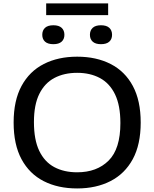

<svg xmlns="http://www.w3.org/2000/svg" viewBox="-20 -1076 889 1106"><path d="M424.5 9.5Q314 9.5 231.8 -32.5Q149.5 -74.5 104 -158.8Q58.5 -243 58.5 -370Q58.5 -497 104.2 -581.2Q150 -665.5 232.5 -707.5Q315 -749.5 424.5 -749.5Q535 -749.5 617.5 -707.2Q700 -665 745.2 -580.8Q790.5 -496.5 790.5 -370Q790.5 -243.5 744.8 -159.2Q699 -75 616.5 -32.8Q534 9.5 424.5 9.5ZM424.5 -83.5Q538 -83.5 605.8 -151Q673.5 -218.5 673.5 -367Q673.5 -469 642.5 -532.8Q611.5 -596.5 555.5 -626.5Q499.5 -656.5 424.5 -656.5Q349.5 -656.5 293.5 -627Q237.5 -597.5 206.5 -535Q175.5 -472.5 175.5 -373Q175.5 -270.5 206.2 -206.8Q237 -143 293 -113.2Q349 -83.5 424.5 -83.5ZM561.5 -821.5Q530 -821.5 514 -836Q498 -850.5 498 -875.5Q498 -901 514 -915.8Q530 -930.5 561.5 -930.5Q593.5 -930.5 609.5 -915.8Q625.5 -901 625.5 -875.5Q625.5 -850.5 609.5 -836Q593.5 -821.5 561.5 -821.5ZM287.5 -821.5Q255.5 -821.5 239.5 -836Q223.5 -850.5 223.5 -875.5Q223.5 -901 239.5 -915.8Q255.5 -930.5 287.5 -930.5Q319 -930.5 335 -915.8Q351 -901 351 -875.5Q351 -850.5 335 -836Q319 -821.5 287.5 -821.5ZM246 -989V-1056.5H603V-989Z"/></svg>

Font: Encode Sans Expanded Expanded Medium
Style: Regular
Weight: 500
Width: 7
Designer: Multiple Designers
Foundry: Impallari Type
Version: Version 3.000; ttfautohint (v1.8.3) -l 8 -r 50 -G 200 -x 14 